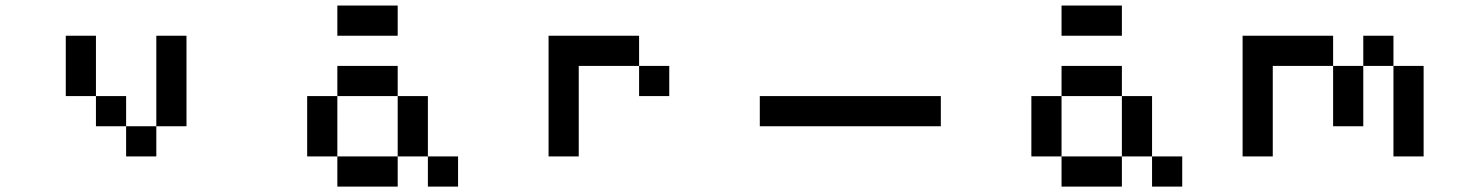

<svg xmlns="http://www.w3.org/2000/svg" viewBox="-20 -576 5373 707"><path d="M555.6 -111.1H444.4V-222.2H333.3V-444.4H222.2V-222.2H333.3V-111.1H444.4V0H555.6ZM555.6 -444.4V-111.1H666.7V-444.4Z M1222.2 -333.3V-222.2H1444.4V0H1555.6V111.1H1666.7V0H1555.6V-222.2H1444.4V-333.3ZM1444.4 0H1222.2V-222.2H1111.1V0H1222.2V111.1H1444.4ZM1222.2 -444.4H1444.4V-555.6H1222.2Z M2333.3 -333.3V-222.2H2444.4V-333.3ZM2333.3 -333.3V-444.4H2000V0H2111.1V-333.3Z M2777.8 -111.1H3444.4V-222.2H2777.8Z M3888.9 -333.3V-222.2H4111.1V0H4222.2V111.1H4333.3V0H4222.2V-222.2H4111.1V-333.3ZM4111.1 0H3888.9V-222.2H3777.8V0H3888.9V111.1H4111.1ZM3888.9 -444.4H4111.1V-555.6H3888.9Z M4555.6 -444.4V0H4666.7V-333.3H4888.9V-111.1H5000V-333.3H4888.9V-444.4ZM5222.2 -333.3H5111.1V-444.4H5000V-333.3H5111.1V0H5222.2Z"/></svg>

Font: linjaSipiki
Style: Regular
Weight: 500
Foundry: Made with Bits'n'Picas by Kreative Software
Version: Version 1.3